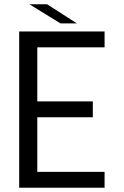

<svg xmlns="http://www.w3.org/2000/svg" viewBox="-20 -886 584 906"><path d="M117.5 -662.5 156 -711V-378L135 -407.5H418V-332.5H135L156 -362V-26.5L117.5 -75H473.5V0H70.5V-737.5H473.5V-662.5ZM343 -775.5H265.5L118.5 -866H202Z"/></svg>

Font: Epilogue
Style: Regular
Weight: 400
Designer: Tyler Finck
Foundry: Etcetera Type Co
Version: Version 2.112